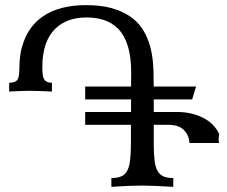

<svg xmlns="http://www.w3.org/2000/svg" viewBox="-20 -723 881 744"><path d="M651.4 1Q570.8 -3.9 530.8 -3.9Q482.9 -3.9 411.6 1V-33.2Q434.6 -33.2 449.2 -39.3Q463.9 -45.4 472.4 -60.5Q481 -75.7 484.1 -101.6Q487.3 -127.4 487.3 -166.5V-239.3H310.1V-289.1H487.8V-337.9H310.1V-387.7H487.8L488.3 -443.4Q488.3 -559.6 437.5 -611.8Q394.5 -655.3 315.4 -655.3Q238.8 -655.3 194.3 -611.8Q144 -562.5 144 -462.9Q144 -429.2 149.9 -418Q157.2 -402.3 181.2 -402.3V-368.2Q169.9 -368.7 156 -369.4Q142.1 -370.1 129.4 -370.4Q116.7 -370.6 106.9 -370.8Q97.2 -371.1 94.2 -371.1Q70.3 -371.1 52.2 -370.1L15.6 -368.2V-402.3Q41 -402.3 48.8 -416Q55.2 -427.7 55.2 -462.9Q55.2 -517.1 72.3 -562.5Q94.7 -624 146.5 -659.7Q210 -703.1 313.5 -703.1Q369.6 -703.1 411.1 -691.9Q491.2 -669.9 529.3 -614.7Q563.5 -564.5 571.8 -490.2Q575.7 -455.6 575.7 -387.7H739.7L724.6 -337.9H575.7V-289.1H665Q723.6 -289.1 767.8 -266.1Q812 -243.2 829.6 -202.6Q827.1 -189.5 827.1 -182.6Q827.1 -173.8 829.6 -168.9H714.4Q712.4 -191.4 703.6 -205.3Q694.8 -219.2 683.1 -226.8Q671.4 -234.4 658.4 -236.8Q645.5 -239.3 634.8 -239.3H575.7V-166.5Q575.7 -127.4 578.9 -101.6Q582 -75.7 590.6 -60.5Q599.1 -45.4 613.8 -39.3Q628.4 -33.2 651.4 -33.2Z"/></svg>

Font: Almanac
Style: Regular
Weight: 400
Designer: Eden's Almanac
Version: Version 3.501;March 28, 2021;FontCreator 13.0.0.2683 64-bit